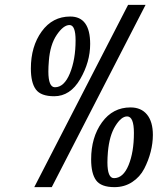

<svg xmlns="http://www.w3.org/2000/svg" viewBox="-20 -770 684 790"><path d="M579 -750 193 0H121L507 -750ZM269 -702Q351 -702 351 -589Q351 -515 310 -444.5Q269 -374 203 -374Q148 -374 127.5 -402Q107 -430 107 -488Q107 -579 151.5 -640.5Q196 -702 269 -702ZM181 -519Q179 -495 179 -476Q179 -411 206 -411Q244 -411 267.5 -468Q291 -525 291 -604Q291 -667 266 -667Q241 -667 213.5 -626.5Q186 -586 181 -519ZM517 -328Q561 -328 585 -298.5Q609 -269 609 -215Q609 -181 600 -145.5Q591 -110 573.5 -76Q556 -42 524 -21Q492 0 451 0Q396 0 375.5 -28Q355 -56 355 -114Q355 -205 399.5 -266.5Q444 -328 517 -328ZM424 -145Q422 -121 422 -102Q422 -37 449 -37Q487 -37 509 -90.5Q531 -144 531 -223Q531 -291 503 -291Q479 -291 454.5 -251.5Q430 -212 424 -145Z"/></svg>

Font: Lobster 1.3
Style: Regular
Weight: 400
Designer: Pablo Impallari
Foundry: Pablo Impallari. www.impallari.com
Version: Version 1.003 2010